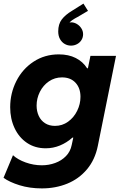

<svg xmlns="http://www.w3.org/2000/svg" viewBox="-26 -837 676 1071"><path d="M-6.3 154.8 46.4 28.8Q72.8 53.2 116.9 69.1Q161.1 85 207.5 85Q246.6 85 282 72Q317.4 59.1 342 33.7Q366.7 8.3 374 -28.3L382.8 -69.3H377.9Q346.2 -41 308.3 -25.4Q270.5 -9.8 229 -9.8Q169.4 -9.8 124.5 -40Q79.6 -70.3 55.2 -122.6Q30.8 -174.8 30.8 -238.8Q30.8 -316.9 65.2 -384.8Q99.6 -452.6 161.6 -493.2Q223.6 -533.7 302.2 -533.7Q356.4 -533.7 396.5 -513.4Q436.5 -493.2 460 -456.1H464.4L478.5 -525.4H621.1L519.5 -22.5Q503.9 54.2 459.2 107.4Q414.6 160.6 349.4 187.3Q284.2 213.9 207.5 213.9Q139.6 213.9 83 196.3Q26.4 178.7 -6.3 154.8ZM422.9 -296.9Q422.9 -345.7 395.3 -375.5Q367.7 -405.3 319.8 -405.3Q279.3 -405.3 246.8 -383.1Q214.4 -360.8 196.3 -324.5Q178.2 -288.1 178.2 -248Q178.2 -216.3 190.2 -190.4Q202.1 -164.6 225.3 -149.7Q248.5 -134.8 280.8 -134.8Q321.3 -134.8 353.8 -158.2Q386.2 -181.6 404.5 -219Q422.9 -256.3 422.9 -296.9ZM464.8 -776.4 405.8 -741.7Q400.4 -738.8 392.3 -734.4Q384.3 -730 376.2 -724.1Q368.2 -718.3 361.8 -711.4Q367.7 -712.4 371.1 -712.4Q386.7 -712.4 402.1 -703.6Q417.5 -694.8 427.5 -679.4Q437.5 -664.1 437.5 -646Q437.5 -628.4 428.5 -613.8Q419.4 -599.1 403.8 -590.8Q388.2 -582.5 370.1 -582.5Q351.1 -582.5 335 -591.8Q318.8 -601.1 308.8 -618.9Q298.8 -636.7 298.8 -661.6Q298.8 -702.6 318.6 -728.5Q338.4 -754.4 375 -776.4L439.5 -816.9Z"/></svg>

Font: Reddit Sans Chocolate ExBold
Style: Italic
Weight: 800
Italic angle: -11.25°
Designer: Stephen Hutchings
Version: Version 1.013